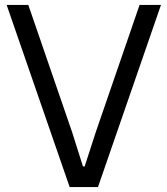

<svg xmlns="http://www.w3.org/2000/svg" viewBox="-20 -760 680 780"><path d="M7 -740H95L273 -223L317 -84H324L369 -223L547 -740H634L378 0H263Z"/></svg>

Font: Encode Sans Narrow
Style: Regular
Weight: 400
Designer: Pablo Impallari, Andres Torresi
Foundry: Pablo Impallari, Andres Torresi
Version: Version 1.000; ttfautohint (v1.00) -l 8 -r 50 -G 200 -x 14 -